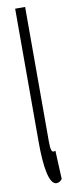

<svg xmlns="http://www.w3.org/2000/svg" viewBox="-93 -828 327 872"><g transform="rotate(-10 71.0 -392.5)"><path d="M94 14C106 14 114 7 120 -1L114 -132C109 -130 107 -130 104 -130C97 -130 92 -141 92 -179V-799H46V-185C46 -66 60 14 94 14Z"/></g></svg>

Font: 寒蝉无机体 CompactMedium
Style: Regular
Weight: 500
Width: 3
Designer: ChillTanhei {Warren2060}; 
Source Han Sans {Ryoko NISHIZUKA 西塚涼子 (kana, bopomofo & ideographs); Paul D. Hunt (Latin, Gre
Foundry: ChillType&Adobe
Version: Version 1.000;Glyphs 3.1.1 (3135)